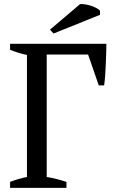

<svg xmlns="http://www.w3.org/2000/svg" viewBox="-20 -913 547 933"><path d="M29 0ZM207 -53Q256 -45 303 -29V0H29V-29Q69 -45 111 -53V-646Q91 -650 70 -656.5Q49 -663 29 -671V-700H497Q497 -680 496 -654Q495 -628 494 -600Q493 -572 491 -545.5Q489 -519 486 -498H460L408 -648H207ZM369 -893Q378 -894 392 -892Q406 -890 420.5 -885.5Q435 -881 447.5 -874.5Q460 -868 466 -861V-841L240 -750L223 -769Z"/></svg>

Font: PT Serif
Style: Regular
Weight: 400
Designer: A.Korolkova, O.Umpeleva, V.Yefimov
Foundry: ParaType Ltd
Version: Version 1.000W OFL; ttfautohint (v1.6)